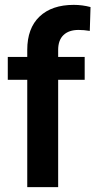

<svg xmlns="http://www.w3.org/2000/svg" viewBox="-20 -769 392 789"><path d="M12 -441V-535H92V-564Q92 -653 142.5 -701Q193 -749 283 -749Q318 -749 352 -740L349 -642Q325 -646 303 -646Q263 -646 241 -625Q219 -604 219 -564V-535H328V-441H219V0H92V-441Z"/></svg>

Font: Freesentation 7 Bold
Style: Regular
Weight: 700
Designer: glyphs from Roboto by Christian Robertson / Hangul glyphs from Noto Sans CJK(Source Han Sans) by Jang Soo-young and Kang
Foundry: PT&
Version: Version 2.001